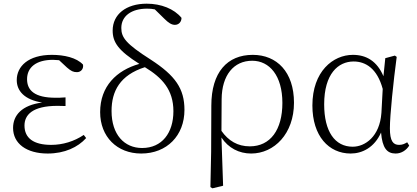

<svg xmlns="http://www.w3.org/2000/svg" viewBox="-20 -820 2267 1043"><path d="M239 14C331 14 403 -20 448 -70L435 -87C383 -52 321 -33 258 -33C162 -33 113 -70 113 -138C113 -195 155 -245 293 -245C303 -245 312 -245 336 -244V-291C312 -289 297 -289 282 -289C168 -289 127 -329 127 -390C127 -453 175 -495 268 -495L301 -493L344 -453C366 -434 378 -428 398 -428C418 -428 435 -444 431 -469C396 -507 328 -522 262 -522C133 -522 71 -459 71 -385C71 -326 113 -278 209 -263C99 -249 51 -194 51 -125C51 -40 124 14 239 14Z M747 14C887 14 982 -84 982 -223C982 -338 933 -409 799 -496C664 -582 639 -616 639 -668C639 -733 694 -773 779 -773C794 -773 808 -772 821 -769L873 -718C895 -696 912 -685 930 -685C951 -685 966 -701 966 -723C926 -772 855 -800 777 -800C665 -800 592 -742 592 -654C592 -590 623 -545 737 -473C613 -438 524 -351 524 -211C524 -77 616 14 747 14ZM767 -455C861 -398 922 -332 922 -216C922 -98 860 -16 752 -16C656 -16 586 -88 586 -217C586 -325 632 -412 767 -455Z M1123 196 1134 203 1192 189 1183 -73C1220 -16 1279 14 1344 14C1470 14 1577 -94 1577 -262C1577 -429 1484 -522 1353 -522C1215 -522 1128 -428 1128 -246L1127 5ZM1183 -109 1184 -281C1185 -412 1250 -490 1350 -490C1444 -490 1514 -409 1514 -261C1514 -115 1449 -25 1337 -25C1271 -25 1221 -55 1183 -109Z M1885 14C1948 14 2014 -19 2050 -100C2057 -16 2082 14 2129 14C2161 14 2187 -4 2203 -29L2192 -47C2178 -39 2167 -33 2148 -33C2116 -33 2098 -53 2098 -123C2098 -194 2117 -377 2135 -511L2125 -518L2073 -504L2063 -406C2028 -488 1970 -522 1897 -522C1789 -522 1677 -432 1677 -247C1677 -81 1766 14 1885 14ZM2059 -337 2052 -207C2043 -78 1963 -23 1896 -23C1799 -23 1741 -106 1741 -253C1741 -419 1817 -486 1901 -486C1966 -486 2029 -448 2059 -337Z"/></svg>

Font: Noto Serif CJK HK ExtraLight
Style: Regular
Weight: 200
Designer: Ryoko NISHIZUKA 西塚涼子 (kana & ideographs); Frank Grießhammer (Latin, Greek & Cyrillic); Wenlong ZHANG 张文龙 (bopomofo); San
Foundry: Adobe
Version: Version 2.001;hotconv 1.1.0;makeotfexe 2.6.0